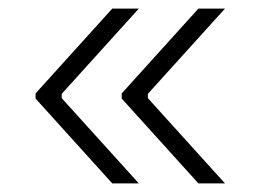

<svg xmlns="http://www.w3.org/2000/svg" viewBox="-20 -498 618 448"><path d="M443 -70H505L325 -269V-279L505 -478H443L264 -280V-268ZM242 -70H304L124 -269V-279L304 -478H242L63 -280V-268Z"/></svg>

Font: Fixel Display Light
Style: Regular
Weight: 300
Designer: AlfaBravo + MacPaw
Foundry: Kyrylo Tkachov, Marchela Mozhyna, Serhii Makarenko, Maria Weinstein, Zakhar Kryvoshyya
Version: Version 1.211